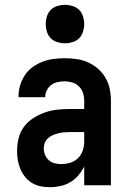

<svg xmlns="http://www.w3.org/2000/svg" viewBox="-20 -770 540 798"><path d="M188 8Q169 8 150 4.5Q131 1 114 -9Q97 -19 84.5 -34.5Q72 -50 64.5 -68Q57 -86 54 -105Q51 -124 51 -143Q51 -170 57.5 -196Q64 -222 79.5 -243Q95 -264 117.5 -278.5Q140 -293 165 -302Q190 -311 216.5 -314Q243 -317 269 -317H330V-351Q330 -368 325 -383.5Q320 -399 308.5 -410.5Q297 -422 281 -427Q265 -432 249 -432Q234 -432 220 -429Q206 -426 194 -417.5Q182 -409 175 -395.5Q168 -382 168 -368V-366H57V-371Q57 -394 64 -416.5Q71 -439 84 -458.5Q97 -478 116 -491.5Q135 -505 157 -513.5Q179 -522 202.5 -525Q226 -528 249 -528Q274 -528 298.5 -524.5Q323 -521 345.5 -511Q368 -501 387 -484.5Q406 -468 418.5 -446.5Q431 -425 436 -400.5Q441 -376 441 -351V0H330V-78Q320 -58 305.5 -41Q291 -24 272.5 -13Q254 -2 232 3Q210 8 188 8ZM234 -88Q253 -88 271.5 -93.5Q290 -99 303.5 -112Q317 -125 323.5 -143Q330 -161 330 -180V-221H269Q257 -221 245.5 -220Q234 -219 222.5 -216Q211 -213 200 -208.5Q189 -204 180 -196Q171 -188 166.5 -177Q162 -166 162 -154Q162 -140 167 -127Q172 -114 182.5 -104.5Q193 -95 206.5 -91.5Q220 -88 234 -88ZM250 -590Q234 -590 218 -595Q202 -600 191 -611Q180 -622 175 -638Q170 -654 170 -670Q170 -686 175 -702Q180 -718 191 -729Q202 -740 218 -745Q234 -750 250 -750Q266 -750 282 -745Q298 -740 309 -729Q320 -718 325 -702Q330 -686 330 -670Q330 -654 325 -638Q320 -622 309 -611Q298 -600 282 -595Q266 -590 250 -590Z"/></svg>

Font: Iosevka Term
Style: Bold
Weight: 700
Monospace: yes
Designer: Belleve Invis
Foundry: Belleve Invis
Version: Version 30.0.1